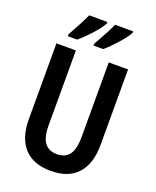

<svg xmlns="http://www.w3.org/2000/svg" viewBox="-170 -1034 925 1141"><g transform="rotate(20 292.5 -463.5)"><path d="M519 -714V-237Q519 -118 461.5 -54Q404 10 292 10Q182 10 124 -53Q66 -116 66 -236V-714H189V-242Q189 -164 215.5 -130Q242 -96 293 -96Q346 -96 371.5 -131Q397 -166 397 -243V-714ZM470 -937V-928Q461 -908 437.5 -879.5Q414 -851 387 -823Q360 -795 339 -777H278V-789Q300 -827 322.5 -869.5Q345 -912 356 -937ZM307 -937V-928Q297 -907 274.5 -879.5Q252 -852 225 -824.5Q198 -797 174 -777H115V-789Q137 -828 159 -870Q181 -912 192 -937Z"/></g></svg>

Font: Avrile Sans Condensed SemiBold
Style: Regular
Weight: 600
Width: 3
Designer: Monotype Design Team
Foundry: Monotype Imaging Inc.
Version: Version 2.001;September 10, 2019;FontCreator 11.5.0.2425 64-